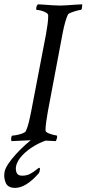

<svg xmlns="http://www.w3.org/2000/svg" viewBox="-41 -663 408 906"><path d="M13.7 2.9Q11.7 1 11.7 -4.9Q11.7 -23.4 18.6 -23.4Q26.4 -23.4 40.5 -26.4Q54.7 -29.3 66.9 -34.2Q79.1 -39.1 81.1 -44.9Q88.9 -61.5 94.7 -85Q100.6 -108.4 106.4 -138.7L175.8 -500Q180.7 -527.3 183.6 -549.3Q186.5 -571.3 186.5 -589.8Q186.5 -597.7 176.3 -603.5Q166 -609.4 153.3 -612.8Q140.6 -616.2 131.8 -616.2Q129.9 -616.2 129.9 -621.1Q129.9 -634.8 137.7 -642.6Q145.5 -642.6 164.6 -641.1Q183.6 -639.6 205.6 -638.2Q227.5 -636.7 243.2 -636.7Q253.9 -636.7 275.4 -638.2Q296.9 -639.6 317.9 -641.1Q338.9 -642.6 346.7 -642.6V-639.6Q346.7 -616.2 339.8 -616.2Q335 -616.2 320.8 -612.3Q306.6 -608.4 293.9 -603.5Q281.2 -598.6 279.3 -593.8Q265.6 -564.5 253.9 -502.9L184.6 -135.7Q179.7 -108.4 176.8 -86.4Q173.8 -64.5 173.8 -47.9Q173.8 -40 189 -33.7Q204.1 -27.3 226.6 -23.4Q228.5 -23.4 228.5 -19.5Q228.5 -8.8 222.7 2.9Q177.7 1 152.3 -0.5Q127 -2 121.1 -2ZM192.4 -4.9Q158.2 3.9 123.5 23.9Q88.9 43.9 64 70.3Q39.1 96.7 34.2 124Q32.2 142.6 38.6 154.3Q44.9 166 63.5 166Q85.9 166 102.5 156.7Q119.1 147.5 129.9 138.2Q140.6 128.9 144.5 128.9Q149.4 128.9 146.5 141.6Q145.5 151.4 138.7 158.2Q80.1 223.6 30.3 223.6Q-3.9 223.6 -14.2 199.2Q-24.4 174.8 -19.5 148.4Q-16.6 131.8 -1.5 109.4Q13.7 86.9 35.2 63.5Q56.6 40 79.6 19.5Q102.5 -1 121.1 -13.7Z"/></svg>

Font: Crimson Text
Style: Italic
Weight: 400
Italic angle: -11°
Designer: Sebastian Kosch
Foundry: Sebastian Kosch
Version: Version 1.100; ttfautohint (v1.8.4)